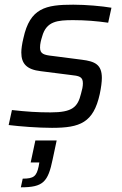

<svg xmlns="http://www.w3.org/2000/svg" viewBox="-20 -538 520 820"><path d="M202 8C322 8 379 -14 406 -136C412 -164 415 -189 415 -205C415 -262 386 -276 329 -283L205 -299C167 -303 151 -308 151 -335C151 -351 155 -366 160 -382C178 -448 226 -452 293 -452C345 -452 393 -448 442 -441L456 -505C415 -512 347 -518 293 -518C175 -518 108 -504 80 -375C74 -351 71 -328 71 -314C71 -266 94 -241 154 -234L280 -218C318 -214 334 -211 334 -182C334 -169 331 -155 326 -138C312 -81 290 -58 196 -58C139 -58 95 -61 31 -68L17 -4C65 2 143 8 202 8ZM77 225 69 262C165 262 185 239 205 142L222 62H131L111 156H148L145 173C136 215 124 225 77 225Z"/></svg>

Font: Saira UNSAM
Style: Italic
Weight: 400
Italic angle: -12°
Designer: Hector Gatti with collaboration of the Omnibus-Type team
Foundry: Omnibus-Type
Version: Version 0.072;PS 000.072;hotconv 1.0.88;makeotf.lib2.5.64775